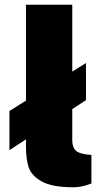

<svg xmlns="http://www.w3.org/2000/svg" viewBox="-20 -782 414 813"><path d="M367 -126V-5Q326 11 292 11Q201 11 157 -13.5Q113 -38 101.5 -73.5Q90 -109 90 -160V-192L20 -146V-312L90 -356V-762H286V-479L344 -515V-358L286 -320V-187Q286 -163 297.5 -148Q309 -133 346 -128Z"/></svg>

Font: Morrison Black
Style: Regular
Weight: 900
Designer: Pablo Impallari, Rodrigo Fuenzalida (Modified by Dan O. Williams)
Version: Version 0.03;June 6, 2019;FontCreator 11.5.0.2425 64-bit; tt